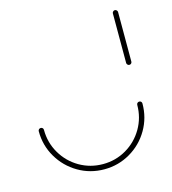

<svg xmlns="http://www.w3.org/2000/svg" viewBox="-85 -589 589 659"><g transform="rotate(-15 210.0 -259.5)"><path d="M381.5 -193.7Q385.6 -193.7 388.1 -191.1Q390.7 -188.5 390.7 -184.4Q390.7 -134.1 366.1 -91.9Q341.5 -49.6 299.1 -24.8Q256.7 0 206.7 0Q156.3 0 114.1 -24.8Q71.9 -49.6 47 -91.9Q22.2 -134.1 22.2 -184.4Q22.2 -188.5 25 -191.1Q27.8 -193.7 31.5 -193.7Q35.6 -193.7 38.1 -191.1Q40.7 -188.5 40.7 -184.4Q40.7 -139.3 63 -101.1Q85.2 -63 123.3 -40.7Q161.5 -18.5 206.7 -18.5Q251.9 -18.5 289.8 -40.7Q327.8 -63 350 -101.1Q372.2 -139.3 372.2 -184.4Q372.2 -188.5 375 -191.1Q377.8 -193.7 381.5 -193.7ZM381.9 -324.1Q378.1 -324.1 375.4 -326.9Q372.6 -329.6 372.6 -333.3V-509.3Q372.6 -513 375.4 -515.7Q378.1 -518.5 381.9 -518.5Q385.6 -518.5 388.3 -515.7Q391.1 -513 391.1 -509.3V-333.3Q391.1 -329.6 388.5 -326.9Q385.9 -324.1 381.9 -324.1Z"/></g></svg>

Font: 26F Galaxy Sans Hairline
Style: Regular
Weight: 50
Designer: C₂₉H₂₅N₃O₅
Version: Version 1.100